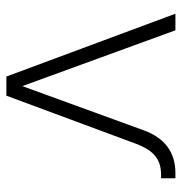

<svg xmlns="http://www.w3.org/2000/svg" viewBox="-4 -566 570 602"><g transform="rotate(90 281.0 -265.0)"><path d="M220 0 23 -530H75L250 -50L388 -429Q424 -530 523 -530H539V-485H527Q492 -485 469.5 -467Q447 -449 431 -407L280 0Z"/></g></svg>

Font: Geist ExtLt
Style: Regular
Weight: 400
Designer: Basement.studio, Andrés Briganti, Mateo Zaragoza
Foundry: Basement.studio, Vercel, Andrés Briganti, Guido Ferreyra, Mateo Zaragoza
Version: Version 1.401